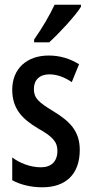

<svg xmlns="http://www.w3.org/2000/svg" viewBox="-20 -786 389 816"><path d="M324 -757V-766H212C191 -721 162 -671 125 -618V-606H189C231 -644 298 -716 324 -757ZM319 -149C319 -231 274 -272 207 -313C143 -352 124 -369 124 -408C124 -446 148 -470 190 -470C223 -470 256 -457 285 -437L316 -513C277 -537 235 -550 187 -550C93 -550 32 -493 32 -405C32 -323 75 -280 142 -240C205 -205 224 -182 224 -145C224 -100 198 -75 154 -75C109 -75 63 -93 32 -117V-20C65 -2 109 10 160 10C260 10 319 -46 319 -149Z"/></svg>

Font: Noto Sans Armenian ExtraCondensed Medium
Style: Regular
Weight: 500
Width: 2
Designer: Monotype Design Team
Foundry: Monotype Imaging Inc.
Version: Version 2.008